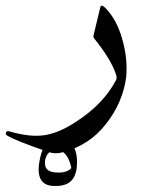

<svg xmlns="http://www.w3.org/2000/svg" viewBox="-103 -304 522 668"><path d="M246 -279Q247 -283 249 -284Q254 -286 264 -276Q303 -236 322 -169Q342 -100 336 -35Q324 53 266 127Q208 202 114 226Q90 233 66 225Q8 205 -28.5 190.5Q-65 176 -79 167Q-83 164 -83 161Q-83 157 -80 154Q-77 151 -71 153Q-36 163 -7 166.5Q22 170 47 167Q72 164 100.5 152.5Q129 141 161 120Q256 59 300 -24Q304 -30 302 -40Q287 -93 224 -171Q221 -176 222 -179ZM165 254Q165 282 161 295Q148 346 85 343Q26 342 32 273Q40 205 71 181Q104 156 138 187Q163 208 165 254ZM145 279Q132 220 95 218Q74 217 62 233Q51 249 54 270Q57 293 90 296Q122 299 141 285Q145 282 145 279Z"/></svg>

Font: Amiri
Style: Regular
Weight: 400
Designer: Khaled Hosny
Version: Version 0.114